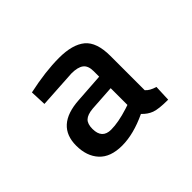

<svg xmlns="http://www.w3.org/2000/svg" viewBox="-79 -780 543 543"><g transform="rotate(-45 193.0 -508.0)"><path d="M302 -560V-423Q311 -412 332 -406L330 -357Q292 -357 276 -363Q260 -369 247 -383Q192 -357 146 -357Q100 -357 77 -382Q54 -407 54 -449Q54 -529 150 -535L238 -541V-563Q238 -585 226 -594Q214 -603 189 -603L74 -596L72 -644Q141 -659 195 -659Q249 -659 275.5 -637Q302 -615 302 -560ZM120 -450Q120 -411 156 -411Q185 -411 226 -424L238 -428V-495L161 -490Q139 -488 129.5 -479Q120 -470 120 -450Z"/></g></svg>

Font: Titillium Web
Style: Regular
Weight: 400
Version: Version 1.002;PS 57.000;hotconv 1.0.70;makeotf.lib2.5.55311